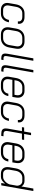

<svg xmlns="http://www.w3.org/2000/svg" viewBox="1702 -2442 748 4192"><g transform="rotate(90 2076.0 -346.0)"><path d="M44 -130Q44 -141 48 -167L75 -322Q91 -409 143 -458Q195 -507 271 -507H353Q421 -507 460.5 -475Q500 -443 500 -388Q500 -371 498 -362H446Q448 -374 448 -380Q448 -416 422.5 -437.5Q397 -459 353 -459H271Q215 -459 177.5 -422.5Q140 -386 129 -322L101 -167Q98 -152 98 -138Q98 -93 125 -66.5Q152 -40 198 -40H280Q333 -40 368 -73.5Q403 -107 415 -167H467Q451 -84 402 -38Q353 8 280 8H196Q125 8 84.5 -29.5Q44 -67 44 -130Z M575 -137Q575 -156 578 -175L604 -324Q619 -410 673 -458.5Q727 -507 808 -507H887Q961 -507 1003.5 -467.5Q1046 -428 1046 -362Q1046 -344 1043 -324L1017 -175Q1002 -89 947.5 -40.5Q893 8 811 8H732Q659 8 617 -31.5Q575 -71 575 -137ZM811 -40Q871 -40 912 -76.5Q953 -113 964 -175L990 -324Q993 -339 993 -354Q993 -402 964.5 -430.5Q936 -459 887 -459H808Q748 -459 708.5 -423.5Q669 -388 658 -324L632 -175Q629 -159 629 -144Q629 -96 656.5 -68Q684 -40 732 -40Z M1149 -87Q1149 -109 1153 -130L1254 -700H1307L1207 -130Q1203 -104 1203 -96Q1203 -70 1216 -59Q1229 -48 1259 -48H1292L1283 0H1251Q1198 0 1173.5 -20.5Q1149 -41 1149 -87Z M1404 -87Q1404 -109 1408 -130L1509 -700H1562L1462 -130Q1458 -104 1458 -96Q1458 -70 1471 -59Q1484 -48 1514 -48H1547L1538 0H1506Q1453 0 1428.5 -20.5Q1404 -41 1404 -87Z M1653 -132Q1653 -149 1656 -167L1683 -322Q1699 -409 1751.5 -458Q1804 -507 1883 -507H1964Q2032 -507 2072.5 -468Q2113 -429 2113 -364Q2113 -346 2110 -326L2096 -242H1723L1710 -167Q1708 -157 1708 -139Q1708 -94 1735 -67Q1762 -40 1809 -40H1885Q1942 -40 1978.5 -70Q2015 -100 2025 -154H2078Q2064 -77 2013.5 -34.5Q1963 8 1885 8H1809Q1737 8 1695 -30.5Q1653 -69 1653 -132ZM2050 -288 2057 -326Q2060 -343 2060 -357Q2060 -404 2034 -431.5Q2008 -459 1964 -459H1883Q1826 -459 1787 -422.5Q1748 -386 1737 -322L1731 -288Z M2197 -130Q2197 -141 2201 -167L2228 -322Q2244 -409 2296 -458Q2348 -507 2424 -507H2506Q2574 -507 2613.5 -475Q2653 -443 2653 -388Q2653 -371 2651 -362H2599Q2601 -374 2601 -380Q2601 -416 2575.5 -437.5Q2550 -459 2506 -459H2424Q2368 -459 2330.5 -422.5Q2293 -386 2282 -322L2254 -167Q2251 -152 2251 -138Q2251 -93 2278 -66.5Q2305 -40 2351 -40H2433Q2486 -40 2521 -73.5Q2556 -107 2568 -167H2620Q2604 -84 2555 -38Q2506 8 2433 8H2349Q2278 8 2237.5 -29.5Q2197 -67 2197 -130Z M2784 -96Q2784 -119 2788 -140L2843 -451H2756L2764 -499H2852L2879 -650H2932L2905 -499H3035L3027 -451H2897L2842 -140Q2839 -122 2839 -108Q2839 -76 2856.5 -62Q2874 -48 2913 -48H2955L2947 0H2906Q2843 0 2813.5 -22Q2784 -44 2784 -96Z M3082 -132Q3082 -149 3085 -167L3112 -322Q3128 -409 3180.5 -458Q3233 -507 3312 -507H3393Q3461 -507 3501.5 -468Q3542 -429 3542 -364Q3542 -346 3539 -326L3525 -242H3152L3139 -167Q3137 -157 3137 -139Q3137 -94 3164 -67Q3191 -40 3238 -40H3314Q3371 -40 3407.5 -70Q3444 -100 3454 -154H3507Q3493 -77 3442.5 -34.5Q3392 8 3314 8H3238Q3166 8 3124 -30.5Q3082 -69 3082 -132ZM3479 -288 3486 -326Q3489 -343 3489 -357Q3489 -404 3463 -431.5Q3437 -459 3393 -459H3312Q3255 -459 3216 -422.5Q3177 -386 3166 -322L3160 -288Z M3628 -135Q3628 -158 3632 -179L3655 -313Q3670 -401 3724.5 -454Q3779 -507 3857 -507H3933Q3971 -507 4003.5 -488.5Q4036 -470 4051 -439L4097 -700H4151L4027 0H3975L3990 -84Q3957 -40 3919.5 -16Q3882 8 3843 8H3774Q3705 8 3666.5 -30Q3628 -68 3628 -135ZM3843 -40Q3891 -40 3937.5 -81Q3984 -122 4006 -182L4035 -344Q4033 -395 4005 -427Q3977 -459 3932 -459H3858Q3803 -459 3761.5 -419Q3720 -379 3709 -313L3685 -179Q3682 -160 3682 -142Q3682 -94 3706.5 -67Q3731 -40 3775 -40Z"/></g></svg>

Font: Bai Jamjuree Light
Style: Italic
Weight: 300
Italic angle: -10°
Version: Version 1.000; ttfautohint (v1.6)